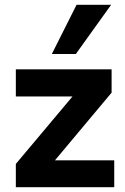

<svg xmlns="http://www.w3.org/2000/svg" viewBox="-20 -780 520 800"><path d="M46 0V-97L282 -378H46V-491H445V-394L209 -112H456V0ZM196 -555 299 -760H443L296 -555Z"/></svg>

Font: Nunito Sans ExtraBold
Style: Regular
Weight: 800
Designer: Vernon Adams
Foundry: Vernon Adams
Version: Version 3.101; ttfautohint (v1.8.4.7-5d5b);gftools[0.9.27]